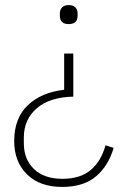

<svg xmlns="http://www.w3.org/2000/svg" viewBox="-20 -535 502 757"><path d="M225 202Q137 202 86.5 152.5Q36 103 36 21Q36 -69 89.5 -120Q143 -171 233 -181V-324H269V-154Q176 -152 125 -108Q74 -64 74 7V30Q74 93 114 131.5Q154 170 226 170Q297 170 338 135Q379 100 396 38L428 48Q408 118 359 160Q310 202 225 202ZM251 -440Q216 -440 216 -473V-482Q216 -497 225 -506Q234 -515 251 -515Q268 -515 277 -506Q286 -497 286 -482V-473Q286 -440 251 -440Z"/></svg>

Font: IBM Plex Sans Arabic ExtLt
Style: Regular
Weight: 200
Designer: Mike Abbink, Paul van der Laan, Pieter van Rosmalen, Wael Morcos, Khajak Apelian
Foundry: Bold Monday
Version: Version 1.2